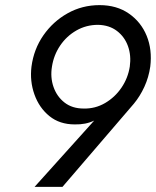

<svg xmlns="http://www.w3.org/2000/svg" viewBox="-20 -730 609 750"><path d="M224 0H115L348 -259Q315 -243 272 -244Q213 -244 173 -276.5Q133 -309 114.5 -361Q96 -413 103 -470Q112 -538 149.5 -592Q187 -646 244 -678Q301 -710 369 -710Q436 -710 483.5 -677Q531 -644 553 -590Q575 -536 567 -470Q561 -428 544 -391Q527 -354 503 -325ZM487 -470Q493 -513 480 -549.5Q467 -586 437 -609Q407 -632 363 -633Q317 -633 278.5 -611Q240 -589 215 -552Q190 -515 183 -470Q176 -428 189 -390.5Q202 -353 232 -329.5Q262 -306 307 -306Q352 -305 390.5 -327.5Q429 -350 454.5 -387.5Q480 -425 487 -470Z"/></svg>

Font: Jost*
Style: Italic
Weight: 400
Italic angle: -10°
Version: Version 3.7